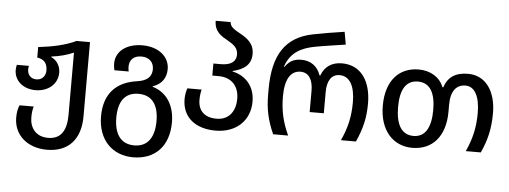

<svg xmlns="http://www.w3.org/2000/svg" viewBox="-59 -942 3622 1365"><g transform="rotate(5 1751.5 -260.0)"><path d="M313 250C465 250 552 156 552 -8V-539H456C382 -503 286 -483 188 -472V-397C235 -391 261 -364 261 -311C261 -272 236 -242 195 -242C156 -242 131 -268 131 -308C131 -315 132 -323 134 -333H48C45 -321 43 -308 43 -296C43 -221 106 -165 195 -165C286 -165 353 -222 353 -304C353 -354 324 -393 287 -409V-413C344 -420 398 -434 445 -455V-10C445 96 409 165 314 165C225 165 183 103 183 30C183 1 186 -25 193 -48H92C82 -24 76 2 76 41C76 163 171 250 313 250Z M927 250C1084 250 1182 149 1182 -21C1182 -133 1133 -229 1023 -262V-265C1090 -287 1119 -336 1119 -396C1119 -484 1042 -549 926 -549C811 -549 736 -489 736 -403C736 -388 738 -372 742 -355H844C842 -367 840 -378 840 -388C840 -438 870 -469 926 -469C982 -469 1014 -435 1014 -386C1014 -335 984 -301 908 -291C766 -271 676 -186 676 -21C676 149 782 250 927 250ZM929 165C829 165 785 91 785 -21C785 -132 828 -203 928 -203C1028 -203 1072 -132 1072 -21C1072 91 1028 165 929 165Z M1495 10C1644 10 1740 -84 1740 -218C1740 -344 1655 -405 1580 -419V-423C1655 -441 1711 -475 1711 -556C1711 -631 1660 -665 1612 -692C1571 -715 1536 -733 1536 -768H1429C1429 -689 1481 -662 1528 -635C1566 -613 1601 -591 1601 -542C1601 -495 1569 -464 1492 -464H1439V-378H1483C1584 -378 1630 -311 1630 -229C1630 -145 1588 -75 1495 -75C1411 -75 1363 -119 1363 -199C1363 -227 1367 -253 1372 -272H1270C1264 -254 1257 -226 1257 -195C1257 -61 1356 10 1495 10Z M1906 0H2013C1971 -92 1952 -171 1952 -275C1952 -398 1992 -460 2062 -460C2123 -460 2151 -407 2151 -333V-180H2252V-333C2252 -413 2284 -460 2340 -460C2413 -460 2451 -392 2451 -276C2451 -172 2432 -92 2390 0H2497C2539 -94 2559 -171 2559 -276C2559 -435 2487 -545 2350 -545C2276 -545 2226 -508 2204 -446H2198C2177 -508 2129 -545 2061 -545C2019 -545 1980 -535 1944 -484H1940C1975 -593 2058 -627 2140 -644C2194 -655 2290 -668 2365 -680L2349 -770C2273 -759 2197 -746 2125 -732C1932 -693 1846 -562 1846 -316V-277C1846 -174 1864 -94 1906 0Z M2899 10C3042 10 3134 -91 3134 -269V-318C3134 -417 3174 -464 3239 -464C3304 -464 3342 -396 3342 -277C3342 -174 3323 -92 3281 0H3388C3430 -92 3450 -173 3450 -286C3450 -438 3378 -549 3250 -549C3160 -549 3106 -512 3082 -438H3076C3048 -512 2975 -549 2898 -549C2757 -549 2665 -449 2665 -271C2665 -91 2765 10 2899 10ZM2901 -75C2813 -75 2774 -149 2774 -271C2774 -392 2812 -463 2900 -463C2986 -463 3025 -392 3025 -271C3025 -149 2986 -75 2901 -75Z"/></g></svg>

Font: Noto Sans Georgian Medium
Style: Regular
Weight: 500
Designer: Monotype Design Team, Akaki Razmadze
Foundry: Google LLC
Version: Version 2.005